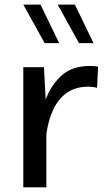

<svg xmlns="http://www.w3.org/2000/svg" viewBox="-20 -801 459 821"><path d="M232.9 -616.7H170.9L79.6 -781.2H153.3ZM379.9 -616.7H317.9L226.6 -781.2H300.3ZM79.6 -513.7H168L175.3 -375.5Q198.7 -438 243.7 -478.5Q288.6 -519 365.7 -519Q384.3 -519 399.4 -516.1L395 -425.3Q380.4 -430.2 356.9 -430.2Q302.2 -430.2 265.4 -403.8Q228.5 -377.4 207.3 -331.5Q186 -285.6 178.2 -227.1V0H79.6Z"/></svg>

Font: Estedad-FD Medium
Style: Regular
Weight: 500
Designer: Amin Abedi
Version: Version 7.3